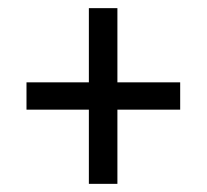

<svg xmlns="http://www.w3.org/2000/svg" viewBox="-20 -593 507 471"><path d="M198 -142H268V-324H422V-391H268V-573H198V-391H45V-324H198Z"/></svg>

Font: Noto Serif Ethiopic Condensed
Style: Bold
Weight: 700
Width: 3
Designer: Monotype Design Team
Foundry: Monotype Imaging Inc.
Version: Version 2.102